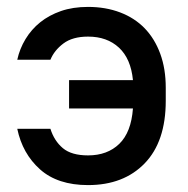

<svg xmlns="http://www.w3.org/2000/svg" viewBox="-20 -528 545 556"><path d="M180 -296H365Q359 -358 324.5 -390Q290 -422 235 -422Q190 -422 163.5 -402Q137 -382 126 -355H30Q37 -387 54 -415Q71 -443 96.5 -463.5Q122 -484 156.5 -496Q191 -508 235 -508Q286 -508 328 -492Q370 -476 399 -446Q428 -416 444 -372.5Q460 -329 460 -274V-236Q460 -118 399 -55Q338 8 235 8Q147 8 96 -37.5Q45 -83 30 -155H126Q137 -120 162 -99Q187 -78 235 -78Q291 -78 325.5 -111.5Q360 -145 365 -214H180Z"/></svg>

Font: PT Root UI Web Medium
Style: Regular
Weight: 500
Designer: Vitaly Kuzmin
Foundry: ParaType Ltd.
Version: Version 1.001W